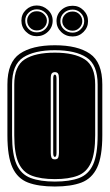

<svg xmlns="http://www.w3.org/2000/svg" viewBox="-20 -669 400 700"><path d="M180 11Q120 11 82 -3.5Q44 -18 25.5 -58Q7 -98 7 -176V-361Q7 -442 52 -473Q97 -504 180 -504Q263 -504 308 -473Q353 -442 353 -361V-176Q353 -98 334 -58Q315 -18 277 -3.5Q239 11 180 11ZM180 -7Q234 -7 268.5 -20Q303 -33 319.5 -69.5Q336 -106 336 -176V-361Q336 -433 295.5 -459.5Q255 -486 180 -486Q105 -486 64.5 -459.5Q24 -433 24 -361V-176Q24 -106 40.5 -69.5Q57 -33 92 -20Q127 -7 180 -7ZM180 -16Q129 -16 96 -28.5Q63 -41 47.5 -75.5Q32 -110 32 -176V-361Q32 -428 70 -452.5Q108 -477 180 -477Q251 -477 289 -452.5Q327 -428 327 -361V-176Q327 -110 311.5 -75.5Q296 -41 263.5 -28.5Q231 -16 180 -16ZM180 -88Q191 -88 193 -96.5Q195 -105 195 -112V-382Q195 -396 191.5 -401Q188 -406 180 -406Q173 -406 169 -401.5Q165 -397 165 -382V-112Q165 -102 167.5 -95Q170 -88 180 -88ZM180 -97Q174 -97 174 -112V-382Q174 -397 180 -397Q186 -397 186 -382V-112Q186 -97 180 -97ZM114 -537Q91 -537 74.5 -553.5Q58 -570 58 -594Q58 -617 74.5 -633Q91 -649 114 -649Q137 -649 154.5 -633Q172 -617 172 -594Q172 -570 155 -553.5Q138 -537 114 -537ZM245 -536Q220 -536 203 -552.5Q186 -569 186 -592Q186 -616 203 -632Q220 -648 245 -648Q268 -648 284.5 -631.5Q301 -615 301 -592Q301 -569 284.5 -552.5Q268 -536 245 -536ZM114 -551Q133 -551 145.5 -563.5Q158 -576 158 -594Q158 -611 145 -623Q132 -635 114 -635Q97 -635 84.5 -623Q72 -611 72 -594Q72 -576 84 -563.5Q96 -551 114 -551ZM245 -550Q262 -550 274.5 -562.5Q287 -575 287 -592Q287 -609 274.5 -621.5Q262 -634 245 -634Q226 -634 213 -622Q200 -610 200 -592Q200 -574 213 -562Q226 -550 245 -550ZM114 -558Q99 -558 89 -568.5Q79 -579 79 -594Q79 -607 88.5 -617.5Q98 -628 114 -628Q130 -628 140.5 -617.5Q151 -607 151 -594Q151 -579 140.5 -568.5Q130 -558 114 -558ZM245 -557Q229 -557 218 -567.5Q207 -578 207 -592Q207 -606 217.5 -616.5Q228 -627 245 -627Q260 -627 270 -616.5Q280 -606 280 -592Q280 -578 269.5 -567.5Q259 -557 245 -557Z"/></svg>

Font: Alumni Sans Collegiate One
Style: Regular
Weight: 400
Designer: Robert E. Leuschke
Foundry: Robert E. Leuschke
Version: Version 1.100